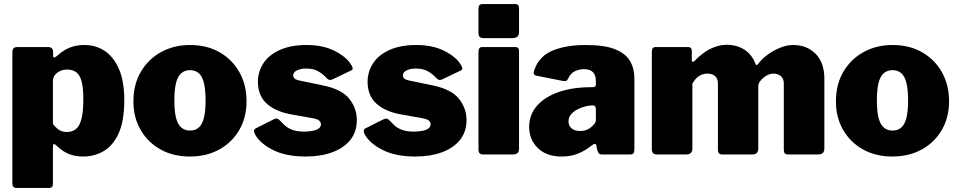

<svg xmlns="http://www.w3.org/2000/svg" viewBox="-20 -762 4722 947"><path d="M216 -530Q242 -530 242 -506V-485Q242 -479 247 -479Q252 -479 257 -483Q277 -501 297 -513.5Q317 -526 341.5 -533Q366 -540 397 -540Q453 -540 497 -510.5Q541 -481 567 -421Q593 -361 593 -267Q593 -166 565.5 -105Q538 -44 492 -17Q446 10 390 10Q356 10 325 -0.5Q294 -11 262 -41Q250 -52 245.5 -51.5Q241 -51 241 -36V145Q241 165 223 165H60Q41 165 41 143V-504Q41 -517 46.5 -523.5Q52 -530 68 -530H216ZM241 -151Q254 -133 270.5 -122Q287 -111 311 -111Q336 -111 354 -125Q372 -139 381.5 -174Q391 -209 391 -273Q391 -331 382 -362.5Q373 -394 355 -406.5Q337 -419 311 -419Q292 -419 276 -411.5Q260 -404 250.5 -391.5Q241 -379 241 -363V-151Z M916 10Q834 10 771.5 -25Q709 -60 673.5 -121.5Q638 -183 638 -262Q638 -346 675 -408.5Q712 -471 775 -505.5Q838 -540 917 -540Q1001 -540 1063.5 -504Q1126 -468 1161 -405.5Q1196 -343 1196 -262Q1196 -183 1160.5 -121.5Q1125 -60 1062 -25Q999 10 916 10ZM917 -118Q944 -118 961 -133.5Q978 -149 986 -182Q994 -215 994 -266Q994 -319 986 -352Q978 -385 961 -400.5Q944 -416 917 -416Q891 -416 873.5 -400.5Q856 -385 848 -352Q840 -319 840 -266Q840 -214 848 -181.5Q856 -149 873.5 -133.5Q891 -118 917 -118Z M1590 -378Q1575 -395 1551 -409.5Q1527 -424 1490 -424Q1464 -424 1445 -415Q1426 -406 1426 -389Q1426 -382 1432.5 -375Q1439 -368 1466 -363L1572 -341Q1665 -322 1702.5 -275Q1740 -228 1740 -170Q1740 -112 1708 -72Q1676 -32 1619 -11Q1562 10 1487 10Q1391 10 1327 -22Q1263 -54 1238 -99Q1233 -108 1233 -116Q1233 -124 1240 -128L1327 -172Q1340 -178 1346.5 -177Q1353 -176 1358 -170Q1370 -157 1384.5 -143.5Q1399 -130 1423.5 -121Q1448 -112 1488 -113Q1509 -114 1526 -117.5Q1543 -121 1553 -129Q1563 -137 1563 -149Q1563 -159 1554.5 -167Q1546 -175 1517 -180L1415 -198Q1339 -212 1296 -250.5Q1253 -289 1252 -357Q1252 -409 1279.5 -450.5Q1307 -492 1361 -516Q1415 -540 1492 -540Q1574 -540 1631.5 -510.5Q1689 -481 1711 -444Q1716 -437 1719 -428Q1722 -419 1711 -414L1619 -370Q1610 -366 1603 -368.5Q1596 -371 1590 -378Z M2131 -378Q2116 -395 2092 -409.5Q2068 -424 2031 -424Q2005 -424 1986 -415Q1967 -406 1967 -389Q1967 -382 1973.5 -375Q1980 -368 2007 -363L2113 -341Q2206 -322 2243.5 -275Q2281 -228 2281 -170Q2281 -112 2249 -72Q2217 -32 2160 -11Q2103 10 2028 10Q1932 10 1868 -22Q1804 -54 1779 -99Q1774 -108 1774 -116Q1774 -124 1781 -128L1868 -172Q1881 -178 1887.5 -177Q1894 -176 1899 -170Q1911 -157 1925.5 -143.5Q1940 -130 1964.5 -121Q1989 -112 2029 -113Q2050 -114 2067 -117.5Q2084 -121 2094 -129Q2104 -137 2104 -149Q2104 -159 2095.5 -167Q2087 -175 2058 -180L1956 -198Q1880 -212 1837 -250.5Q1794 -289 1793 -357Q1793 -409 1820.5 -450.5Q1848 -492 1902 -516Q1956 -540 2033 -540Q2115 -540 2172.5 -510.5Q2230 -481 2252 -444Q2257 -437 2260 -428Q2263 -419 2252 -414L2160 -370Q2151 -366 2144 -368.5Q2137 -371 2131 -378Z M2540 -29Q2540 -13 2532 -6.5Q2524 0 2507 0H2366Q2351 0 2345.5 -6Q2340 -12 2340 -25V-507Q2340 -530 2359 -530H2522Q2540 -530 2540 -510ZM2540 -603Q2540 -574 2507 -574H2366Q2351 -574 2345.5 -580.5Q2340 -587 2340 -600V-719Q2340 -742 2359 -742H2522Q2540 -742 2540 -721Z M2895 -42Q2868 -20 2832.5 -5Q2797 10 2750 10Q2675 10 2632.5 -32Q2590 -74 2590 -136Q2590 -195 2627.5 -239Q2665 -283 2734 -307.5Q2803 -332 2897 -332H2904Q2908 -332 2913.5 -334.5Q2919 -337 2919 -346V-363Q2919 -391 2904.5 -406Q2890 -421 2860 -421Q2839 -421 2817 -411.5Q2795 -402 2782 -374Q2778 -366 2773.5 -363.5Q2769 -361 2755 -363L2624 -389Q2617 -391 2613.5 -396.5Q2610 -402 2617 -421Q2640 -485 2705.5 -512.5Q2771 -540 2869 -540Q2962 -540 3014 -519Q3066 -498 3087.5 -461Q3109 -424 3109 -375V-27Q3109 -12 3104.5 -6Q3100 0 3086 0H2949Q2936 0 2930.5 -10.5Q2925 -21 2923 -35L2922 -42Q2919 -62 2895 -42ZM2919 -224Q2919 -242 2904 -242H2900Q2888 -242 2868.5 -237.5Q2849 -233 2830 -223.5Q2811 -214 2797.5 -199Q2784 -184 2784 -163Q2784 -142 2799 -129Q2814 -116 2841 -116Q2861 -116 2874.5 -122Q2888 -128 2896 -135Q2905 -143 2912 -151.5Q2919 -160 2919 -171V-224Z M3221 0Q3195 0 3195 -25V-507Q3195 -530 3214 -530H3374Q3392 -530 3392 -510V-465Q3392 -459 3395.5 -457Q3399 -455 3405 -461Q3427 -484 3452 -502Q3477 -520 3506 -530.5Q3535 -541 3565 -541Q3615 -541 3652.5 -516.5Q3690 -492 3707 -445Q3709 -441 3712 -441.5Q3715 -442 3719 -446Q3738 -472 3767 -493Q3796 -514 3829 -527Q3862 -540 3892 -540Q3960 -540 4003 -496.5Q4046 -453 4046 -373V-30Q4046 0 4015 0H3869Q3856 0 3851 -5.5Q3846 -11 3846 -25V-351Q3846 -374 3831.5 -386.5Q3817 -399 3794 -399Q3782 -399 3769.5 -393.5Q3757 -388 3746.5 -379.5Q3736 -371 3728 -360Q3723 -353 3721.5 -346.5Q3720 -340 3720 -333V-30Q3720 0 3690 0H3544Q3532 0 3526.5 -5.5Q3521 -11 3521 -25V-351Q3521 -374 3507 -386.5Q3493 -399 3469 -399Q3447 -399 3428 -387Q3409 -375 3395 -349V-29Q3395 0 3362 0H3221Z M4381 10Q4299 10 4236.5 -25Q4174 -60 4138.5 -121.5Q4103 -183 4103 -262Q4103 -346 4140 -408.5Q4177 -471 4240 -505.5Q4303 -540 4382 -540Q4466 -540 4528.5 -504Q4591 -468 4626 -405.5Q4661 -343 4661 -262Q4661 -183 4625.5 -121.5Q4590 -60 4527 -25Q4464 10 4381 10ZM4382 -118Q4409 -118 4426 -133.5Q4443 -149 4451 -182Q4459 -215 4459 -266Q4459 -319 4451 -352Q4443 -385 4426 -400.5Q4409 -416 4382 -416Q4356 -416 4338.5 -400.5Q4321 -385 4313 -352Q4305 -319 4305 -266Q4305 -214 4313 -181.5Q4321 -149 4338.5 -133.5Q4356 -118 4382 -118Z"/></svg>

Font: Libre Franklin Black
Style: Regular
Weight: 900
Designer: Pablo Impallari, Rodrigo Fuenzalida, Nhung Nguyen
Foundry: Impallari Type
Version: Version 3.000